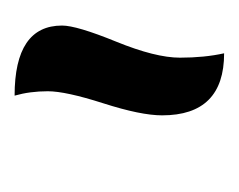

<svg xmlns="http://www.w3.org/2000/svg" viewBox="-52 -815 327 263"><g transform="rotate(-90 111.5 -683.5)"><path d="M208 -762Q208 -742 186 -688Q164 -634 164 -600.5Q164 -567 170 -540Q85 -540 85 -625Q85 -654 101.5 -705.5Q118 -757 118 -781.5Q118 -806 112 -827Q208 -827 208 -762Z"/></g></svg>

Font: Merienda
Style: Regular
Weight: 400
Designer: Eduardo Rodriguez Tunni
Foundry: Eduardo Rodriguez Tunni
Version: Version 1.001